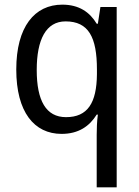

<svg xmlns="http://www.w3.org/2000/svg" viewBox="-20 -566 599 826"><path d="M396 14V240H482V-536H412L401 -464H396C366 -514 320 -546 248 -546C129 -546 50 -451 50 -267C50 -84 127 10 245 10C318 10 365 -23 396 -73H401C397 -44 396 -10 396 14ZM264 -62C178 -62 138 -133 138 -265C138 -396 178 -474 262 -474C361 -474 397 -406 397 -267V-247C396 -123 357 -62 264 -62Z"/></svg>

Font: Noto Sans Bengali UI SemiCondensed
Style: Regular
Weight: 400
Width: 4
Designer: Jelle Bosma - Monotype Design Team
Foundry: Monotype Imaging Inc.
Version: Version 2.003